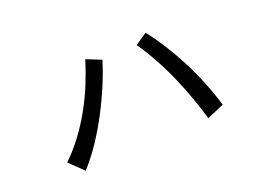

<svg xmlns="http://www.w3.org/2000/svg" viewBox="-78 -726 1155 845"><g transform="rotate(-20 500.0 -303.5)"><path d="M435 -497Q420 -447 396 -389.5Q372 -332 341.5 -273.5Q311 -215 274.5 -160.5Q238 -106 199 -63L135 -125Q178 -167 213.5 -215Q249 -263 277.5 -315Q306 -367 327.5 -420Q349 -473 365 -525ZM785 -96Q757 -194 711 -301.5Q665 -409 599 -506L654 -544Q721 -458 775.5 -352Q830 -246 865 -130Z"/></g></svg>

Font: NanumGothicCoding
Style: Regular
Weight: 400
Monospace: yes
Designer: Kwon Bruce; Nicolas Noh; Sung-woo Choi; Go-un Cha; Soo-hyun Park;
Foundry: NHN Corporation
Version: Version 2.000;PS 1;hotconv 1.0.49;makeotf.lib2.0.14853